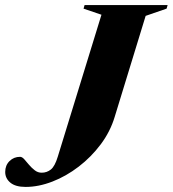

<svg xmlns="http://www.w3.org/2000/svg" viewBox="-78 -725 680 756"><path d="M373.5 -264.5Q356 -206.5 318.5 -156.5Q281 -106.5 231.8 -68.8Q182.5 -31 128.2 -10Q74 11 23 11Q-17 11 -37.2 -5.8Q-57.5 -22.5 -57.5 -48Q-57.5 -74 -40.5 -90.8Q-23.5 -107.5 1 -107.5Q9 -107.5 17.5 -98Q26 -88.5 36.2 -76.2Q46.5 -64 58.8 -54.5Q71 -45 86 -45Q106.5 -45 122.2 -57.5Q138 -70 149.5 -108L321.5 -667L251 -691L255 -705H582L578 -691L495.5 -662.5Z"/></svg>

Font: Newsreader 60pt
Style: Bold Italic
Weight: 700
Italic angle: -17°
Designer: Hugues Gentile
Foundry: Production Type
Version: Version 1.003